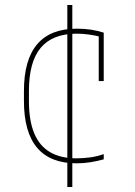

<svg xmlns="http://www.w3.org/2000/svg" viewBox="-20 -645 540 770"><path d="M250 -260V-625H270V-260ZM250 105V-260H270V105ZM287 10Q76 10 76 -240V-280Q76 -530 288 -530Q348 -530 396 -514V-320H376V-508L381 -498Q361 -503 336.5 -506.5Q312 -510 288 -510Q191 -510 143.5 -453.5Q96 -397 96 -280V-240Q96 -162 117 -111Q138 -60 180.5 -35Q223 -10 287 -10Q315 -10 343 -14Q371 -18 396 -27V-6Q371 1 343.5 5.5Q316 10 287 10Z"/></svg>

Font: M PLUS 1 Code Thin
Style: Regular
Weight: 250
Designer: Coji Morishita
Foundry: UNDERFOREST DESIGN
Version: Version 1.002